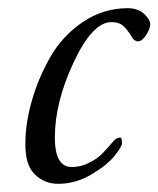

<svg xmlns="http://www.w3.org/2000/svg" viewBox="-20 -434 387 469"><path d="M317 -333Q308 -333 301.5 -344.5Q295 -356 284 -368Q273 -380 252 -380Q206 -380 160 -282Q114 -184 114 -98Q114 -26 155 -26Q177 -26 197 -36Q217 -46 228 -57Q239 -68 257 -89Q264 -98 274 -98Q278 -98 278 -84Q278 -76 260 -53.5Q242 -31 203.5 -8Q165 15 122 15Q88 15 64.5 -8.5Q41 -32 42 -84Q42 -132 57.5 -187Q73 -242 102.5 -294Q132 -346 182 -380Q232 -414 292 -414Q317 -414 332 -400Q347 -386 347 -375Q347 -364 337 -348.5Q327 -333 317 -333Z"/></svg>

Font: EB Garamond 12
Style: Italic
Weight: 400
Italic angle: -17°
Version: Version 0.016; ttfautohint (v1.8.4)